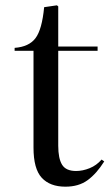

<svg xmlns="http://www.w3.org/2000/svg" viewBox="-20 -688 417 722"><path d="M226 14Q168 14 137 -19.5Q106 -53 106 -133V-497H35V-508Q89 -512 113.5 -544.5Q138 -577 146 -661L194 -668L199 -664V-513H347V-497H199V-140Q199 -92 213.5 -68.5Q228 -45 266 -45Q291 -45 317 -55.5Q343 -66 362 -88L372 -81Q343 -35 309.5 -10.5Q276 14 226 14Z"/></svg>

Font: Display Regular
Style: Regular
Weight: 400
Designer: Latin by Veronika Burian and Jose Scaglione. Greek by Irene Vlachou. Cyrillic by Vera Evstafieva.
Foundry: TypeTogether
Version: Version 3.002